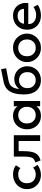

<svg xmlns="http://www.w3.org/2000/svg" viewBox="1391 -2166 790 3612"><g transform="rotate(-90 1786.0 -360.0)"><path d="M303.5 15Q225.5 15 164.5 -19.2Q103.5 -53.5 68.8 -112.8Q34 -172 34 -247.5Q34 -304.5 54.5 -352.2Q75 -400 112.5 -435.5Q150 -471 200.8 -490.5Q251.5 -510 311 -510Q361 -510 403.8 -496.8Q446.5 -483.5 482.5 -456L429.5 -372Q406.5 -392.5 376.8 -402.5Q347 -412.5 313.5 -412.5Q261.5 -412.5 224 -393Q186.5 -373.5 165.8 -336.8Q145 -300 145 -248Q145 -170.5 190.2 -126.5Q235.5 -82.5 313.5 -82.5Q350.5 -82.5 383.5 -96.2Q416.5 -110 438.5 -132.5L491 -49Q451.5 -19 403 -2Q354.5 15 303.5 15Z M574 8.5 535.5 -90.5Q586.5 -103.5 610.2 -131.5Q634 -159.5 640.2 -209.5Q646.5 -259.5 646.5 -338.5V-495H1049V0H939V-404H749V-338.5Q749 -259 741.8 -200Q734.5 -141 715.5 -99.5Q696.5 -58 662.2 -31.8Q628 -5.5 574 8.5Z M1411.5 15Q1337.5 15 1280.8 -19.2Q1224 -53.5 1191.8 -112.8Q1159.5 -172 1159.5 -247.5Q1159.5 -304 1178 -352Q1196.5 -400 1230 -435.5Q1263.5 -471 1310 -490.5Q1356.5 -510 1411.5 -510Q1484.5 -510 1533.8 -479Q1583 -448 1609 -399L1593.5 -375.5V-495H1691.5V0H1593.5V-119.5L1609 -96Q1583 -47 1533.8 -16Q1484.5 15 1411.5 15ZM1426 -82.5Q1471 -82.5 1506.5 -102.8Q1542 -123 1562.2 -160Q1582.5 -197 1582.5 -247.5Q1582.5 -298 1562.2 -335.2Q1542 -372.5 1506.5 -392.5Q1471 -412.5 1426 -412.5Q1380.5 -412.5 1345.2 -392.5Q1310 -372.5 1289.5 -335.2Q1269 -298 1269 -247.5Q1269 -197 1289.5 -160Q1310 -123 1345.2 -102.8Q1380.5 -82.5 1426 -82.5Z M2087 15Q2024.5 15 1974 -6.5Q1923.5 -28 1888 -68.8Q1852.5 -109.5 1833.8 -168.2Q1815 -227 1815 -302Q1815 -384.5 1827.8 -450Q1840.5 -515.5 1868.2 -563.5Q1896 -611.5 1941.8 -642.5Q1987.5 -673.5 2053 -687L2290 -735L2308 -639.5L2077.5 -595Q2019.5 -583 1986.5 -556.5Q1953.5 -530 1938 -489Q1922.5 -448 1917.5 -392.5Q1949 -435 1996 -460.5Q2043 -486 2105.5 -486Q2176 -486 2230.2 -452.8Q2284.5 -419.5 2315 -364Q2345.5 -308.5 2345.5 -241Q2345.5 -188.5 2327.2 -142Q2309 -95.5 2274.5 -60.2Q2240 -25 2192.5 -5Q2145 15 2087 15ZM2084.5 -82.5Q2128 -82.5 2162.2 -101.8Q2196.5 -121 2216 -156.2Q2235.5 -191.5 2235.5 -240Q2235.5 -288.5 2216 -323.8Q2196.5 -359 2162.2 -378.2Q2128 -397.5 2084.5 -397.5Q2041 -397.5 2006.8 -378.2Q1972.5 -359 1953 -323.8Q1933.5 -288.5 1933.5 -240Q1933.5 -191.5 1953 -156.2Q1972.5 -121 2006.8 -101.8Q2041 -82.5 2084.5 -82.5Z M2691.5 15Q2614 15 2553.2 -20.8Q2492.5 -56.5 2458 -116.2Q2423.5 -176 2423.5 -247.5Q2423.5 -300.5 2443.2 -347.8Q2463 -395 2499.2 -431.5Q2535.5 -468 2584.5 -489Q2633.5 -510 2692 -510Q2769.5 -510 2830.2 -474.2Q2891 -438.5 2925.5 -378.8Q2960 -319 2960 -247.5Q2960 -195 2940.2 -147.5Q2920.5 -100 2884.5 -63.5Q2848.5 -27 2799.5 -6Q2750.5 15 2691.5 15ZM2691.5 -82.5Q2737.5 -82.5 2773.2 -102.8Q2809 -123 2829.5 -160Q2850 -197 2850 -247.5Q2850 -298 2829.5 -335.2Q2809 -372.5 2773.2 -392.5Q2737.5 -412.5 2691.5 -412.5Q2645.5 -412.5 2609.8 -392.5Q2574 -372.5 2553.8 -335.2Q2533.5 -298 2533.5 -247.5Q2533.5 -197 2554 -160Q2574.5 -123 2610.2 -102.8Q2646 -82.5 2691.5 -82.5Z M3301.5 15Q3221.5 15 3161 -17.8Q3100.5 -50.5 3066.8 -109.5Q3033 -168.5 3033 -246.5Q3033 -303.5 3052.5 -351.8Q3072 -400 3107.5 -435.5Q3143 -471 3190.8 -490.5Q3238.5 -510 3295 -510Q3356.5 -510 3404.5 -488.2Q3452.5 -466.5 3484.2 -427.5Q3516 -388.5 3529.2 -336.2Q3542.5 -284 3533.5 -223H3138.5Q3137.5 -178.5 3158 -145.2Q3178.5 -112 3216.8 -93.5Q3255 -75 3307 -75Q3349 -75 3388.2 -87.8Q3427.5 -100.5 3459.5 -125.5L3502 -46.5Q3478 -27 3444 -13.2Q3410 0.5 3373 7.8Q3336 15 3301.5 15ZM3145 -304H3425.5Q3424 -360 3389.8 -392Q3355.5 -424 3292.5 -424Q3231.5 -424 3191.2 -392Q3151 -360 3145 -304Z"/></g></svg>

Font: Geologica Cursive
Style: Regular
Weight: 400
Designer: Sindre Bremnes, Frode Helland
Foundry: Monokrom Skriftforlag AS
Version: Version 1.010;gftools[0.9.28]